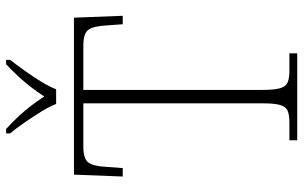

<svg xmlns="http://www.w3.org/2000/svg" viewBox="-198 -772 971 614"><g transform="rotate(-90 287.0 -465.5)"><path d="M145 0V-25H201Q226 -25 239 -30.5Q252 -36 257.5 -54Q263 -72 263 -108V-684H125Q85 -684 73.5 -667.5Q62 -651 60 -612L56 -558H29L35 -714H537L543 -558H516L512 -612Q510 -651 498.5 -667.5Q487 -684 447 -684H306V-109Q306 -73 311.5 -54.5Q317 -36 330.5 -30.5Q344 -25 368 -25H423V0ZM261 -771Q252 -794 235.5 -820.5Q219 -847 201 -873Q183 -899 167 -918V-931H181Q205 -909 222.5 -890Q240 -871 255 -851.5Q270 -832 285 -809Q300 -832 315 -851.5Q330 -871 347.5 -890Q365 -909 388 -931H402V-918Q387 -899 368.5 -873Q350 -847 333.5 -820.5Q317 -794 308 -771Z"/></g></svg>

Font: Noto Serif Kannada ExtraLight
Style: Regular
Weight: 250
Version: Version 2.003